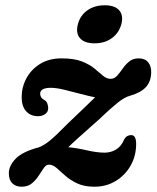

<svg xmlns="http://www.w3.org/2000/svg" viewBox="-20 -695 593 727"><path d="M495.5 -150.5Q495.5 -104.5 474.5 -67.8Q453.5 -31 417.8 -9.5Q382 12 338 12Q299 12 272.5 -0.5Q246 -13 227.5 -29.5Q209 -46 194.5 -58.8Q180 -71.5 165 -71.5Q154.5 -71.5 145.8 -58.8Q137 -46 126.5 -29.8Q116 -13.5 100.8 -0.8Q85.5 12 62 12Q40 12 26.8 -0.8Q13.5 -13.5 13.5 -39Q13.5 -67 39 -93.8Q64.5 -120.5 126.5 -137Q145 -143.5 168 -162Q191 -180.5 238 -228.5Q276 -265 300.8 -288.5Q325.5 -312 340 -326.5Q316.5 -331 285 -339.5Q253.5 -348 223.2 -355.2Q193 -362.5 173 -362.5Q132 -362.5 132 -340Q132 -334.5 135.2 -328Q138.5 -321.5 147.5 -316.5Q155.5 -312.5 159 -303.5Q162.5 -294.5 162.5 -285.5Q162.5 -271 150.8 -263Q139 -255 124 -255Q96 -255 79 -273.8Q62 -292.5 62 -327Q62 -365 80 -398.5Q98 -432 131.8 -453Q165.5 -474 213.5 -474Q261 -474 290.5 -462.2Q320 -450.5 338.2 -435.2Q356.5 -420 370 -408.2Q383.5 -396.5 399 -396.5Q413 -396.5 423.5 -408.2Q434 -420 444.5 -435.2Q455 -450.5 469.2 -462.2Q483.5 -474 505 -474Q529 -474 541 -459.2Q553 -444.5 552.5 -420Q551.5 -385.5 532 -364.8Q512.5 -344 474 -333Q452 -327.5 424.8 -305.5Q397.5 -283.5 354.5 -242.5Q304.5 -198 278.2 -174.5Q252 -151 238.5 -137.5Q269 -135 308 -126Q347 -117 375.5 -117Q400 -117 419.5 -128.8Q439 -140.5 450.5 -167.5Q455.5 -176.5 462.5 -180Q469.5 -183.5 476.5 -183.5Q495.5 -183.5 495.5 -150.5ZM338 -531Q299.5 -531 282.8 -550.5Q266 -570 275 -603.5Q283.5 -636.5 310.8 -655.8Q338 -675 376.5 -675Q415 -675 431.5 -655.8Q448 -636.5 439.5 -603.5Q430.5 -570.5 403.8 -550.8Q377 -531 338 -531Z"/></svg>

Font: Fraunces 9pt SuperSoft SemiBold
Style: Italic
Weight: 600
Italic angle: -16°
Version: Version 1.000;[0bf87f6ff]